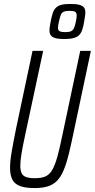

<svg xmlns="http://www.w3.org/2000/svg" viewBox="-20 -946 481 974"><path d="M156 8Q111 8 83.5 -1.5Q56 -11 43.5 -33.5Q31 -56 31 -94Q31 -129 39.5 -178Q48 -227 62 -296L145 -688H199L108 -263Q96 -207 89.5 -169Q83 -131 83 -105Q83 -81 90 -67Q97 -53 113.5 -47.5Q130 -42 156 -42Q190 -42 210.5 -51Q231 -60 245 -84Q259 -108 271 -151Q283 -194 297 -263L387 -688H441L358 -296Q343 -223 330.5 -171Q318 -119 303.5 -84Q289 -49 269.5 -29Q250 -9 222.5 -0.5Q195 8 156 8ZM306 -748Q278 -748 261.5 -752.5Q245 -757 238 -766.5Q231 -776 231 -792Q231 -801 233 -812.5Q235 -824 237 -837Q242 -862 247.5 -879Q253 -896 263.5 -906.5Q274 -917 291.5 -921.5Q309 -926 337 -926Q366 -926 382.5 -921.5Q399 -917 406 -908Q413 -899 413 -883Q413 -875 411 -863Q409 -851 407 -837Q403 -812 397 -794.5Q391 -777 381 -767.5Q371 -758 353.5 -753Q336 -748 306 -748ZM310 -783Q330 -783 340 -787.5Q350 -792 355.5 -804Q361 -816 365 -837Q367 -847 368 -854.5Q369 -862 369 -868Q369 -881 361.5 -886Q354 -891 333 -891Q314 -891 303.5 -886.5Q293 -882 288.5 -870.5Q284 -859 279 -837Q277 -827 275.5 -819.5Q274 -812 274 -805Q274 -793 282 -788Q290 -783 310 -783Z"/></svg>

Font: Saira ExtraCondensed Light
Style: Italic
Weight: 300
Width: 2
Italic angle: -12°
Designer: Hector Gatti with collaboration of the Omnibus-Type team
Foundry: Omnibus-Type
Version: Version 1.101